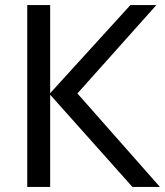

<svg xmlns="http://www.w3.org/2000/svg" viewBox="-20 -734 648 754"><path d="M608 0H500L177 -362V0H87V-714H177V-368L492 -714H594L284 -367Z"/></svg>

Font: Advent Sans Logo
Style: Regular
Weight: 400
Designer: Types & Symbols
Foundry: Types & Symbols
Version: Version 1.002